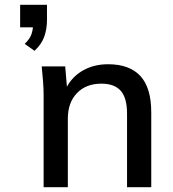

<svg xmlns="http://www.w3.org/2000/svg" viewBox="-20 -781 721 801"><path d="M124 -569 83 -598Q105 -619 111.5 -639Q118 -659 118 -679L144 -667H64V-761H176V-698Q176 -661 165 -629Q154 -597 124 -569ZM162 0V-383Q162 -412 159.5 -442.5Q157 -473 154 -504H252L261 -398H249Q272 -454 320 -483.5Q368 -513 431 -513Q520 -513 565.5 -464Q611 -415 611 -312V0H510V-306Q510 -373 483.5 -402.5Q457 -432 403 -432Q339 -432 301 -392.5Q263 -353 263 -286V0Z"/></svg>

Font: Mulish ExtraLight SemiBold
Style: Regular
Weight: 600
Version: Version 3.603